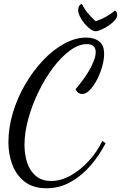

<svg xmlns="http://www.w3.org/2000/svg" viewBox="-20 -920 647 1027"><path d="M229 87Q157 87 111.5 51.5Q66 16 45.5 -40.5Q25 -97 25 -158Q25 -237 49 -317Q73 -397 115 -469Q157 -541 210.5 -597.5Q264 -654 323.5 -686.5Q383 -719 441 -719Q483 -719 510 -699Q537 -679 537 -631Q537 -602 527 -565.5Q517 -529 499.5 -495Q482 -461 461 -439Q440 -417 419 -417Q410 -417 400.5 -422.5Q391 -428 384 -443Q399 -460 418 -485Q437 -510 454 -538Q471 -566 481.5 -593.5Q492 -621 492 -641Q492 -661 481 -672.5Q470 -684 444 -684Q401 -684 354.5 -650Q308 -616 264.5 -558.5Q221 -501 186.5 -430Q152 -359 131.5 -285Q111 -211 111 -144Q111 -95 125 -51Q139 -7 171 20.5Q203 48 253 48Q307 48 359.5 18Q412 -12 456.5 -61Q501 -110 527 -166L545 -154Q511 -88 463.5 -33.5Q416 21 357 54Q298 87 229 87ZM492 -753Q479 -753 463 -764.5Q447 -776 432 -794Q417 -812 407.5 -831.5Q398 -851 398 -867Q398 -877 402.5 -886Q407 -895 417 -900Q432 -871 450 -849.5Q468 -828 492 -806Q523 -817 548 -831Q573 -845 595 -864Q602 -859 604.5 -853Q607 -847 607 -841Q607 -826 593.5 -811Q580 -796 560 -782.5Q540 -769 521 -761Q502 -753 492 -753Z"/></svg>

Font: Dancing Script Medium
Style: Regular
Weight: 500
Designer: Pablo Impallari
Foundry: Pablo Impallari
Version: Version 2.000